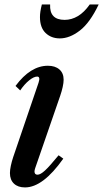

<svg xmlns="http://www.w3.org/2000/svg" viewBox="-20 -829 462 860"><path d="M92 10.5Q60.5 10.5 42.5 -6.5Q24.5 -23.5 24.5 -54Q24.5 -67.5 28.5 -86.5Q32.5 -105.5 39 -125L152.5 -458Q162 -486 146.5 -486Q131.5 -486 110.5 -469Q89.5 -452 70.5 -424L49.5 -444Q116.5 -534.5 194.5 -534.5Q227 -534.5 246 -518Q265 -501.5 265 -472Q265 -458.5 260.8 -439.2Q256.5 -420 250 -401L137.5 -75.5Q134.5 -66 134.5 -61Q134.5 -46.5 148 -46.5Q161 -46.5 181.2 -65Q201.5 -83.5 242.5 -133.5L263.5 -118.5Q172.5 10.5 92 10.5ZM248 -657Q209.5 -657 184.2 -681.2Q159 -705.5 159 -752.5Q159 -765 161 -778Q163 -791 167.5 -809H204.5Q201 -740 269.5 -740Q300.5 -740 328.8 -756.8Q357 -773.5 382 -809H422Q383 -727 337.5 -692Q292 -657 248 -657Z"/></svg>

Font: Libre Caslon Condensed SemiBold Italic
Style: Regular
Weight: 600
Italic angle: -22.583°
Designer: Pablo Impallari, Rodrigo Fuenzalida, Katja Schimmel, Ertekin Erdin
Foundry: Pablo Impallari, Rodrigo Fuenzalida
Version: Version 2.000; ttfautohint (v1.8.4.7-5d5b);gftools[0.9.33]